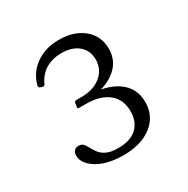

<svg xmlns="http://www.w3.org/2000/svg" viewBox="-109 -986 618 631"><g transform="rotate(-30 199.5 -670.5)"><path d="M188 -453Q126 -453 88.5 -476Q51 -499 51 -530Q51 -541 57 -547.5Q63 -554 73 -554Q86 -554 92 -546.5Q98 -539 103.5 -528.5Q109 -518 117 -507.5Q125 -497 141 -489.5Q157 -482 184 -482Q231 -482 255 -505Q279 -528 279 -567Q279 -612 248.5 -636.5Q218 -661 164 -661H138Q131 -661 133 -668L135 -681Q136 -688 143 -688H164Q209 -688 237 -711.5Q265 -735 265 -772Q265 -805 241.5 -825.5Q218 -846 176 -846Q144 -846 118.5 -831.5Q93 -817 78 -785Q75 -779 68 -781L62 -783Q55 -785 56 -793Q67 -836 103.5 -862Q140 -888 191 -888Q249 -888 284.5 -858.5Q320 -829 320 -780Q320 -731 279.5 -701Q239 -671 176 -671V-682Q251 -682 293.5 -652.5Q336 -623 336 -569Q336 -516 295.5 -484.5Q255 -453 188 -453Z"/></g></svg>

Font: Hahmlet ExtraLight
Style: Regular
Weight: 250
Designer: Minjoo Ham & Mark Frömberg
Foundry: hypertype
Version: Version 1.002